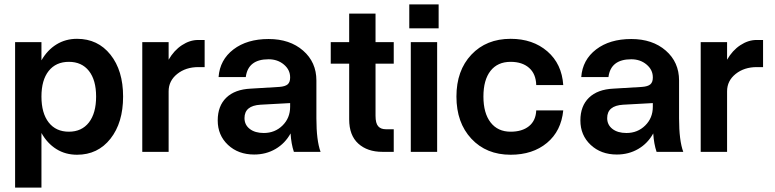

<svg xmlns="http://www.w3.org/2000/svg" viewBox="-20 -692 3531 875"><path d="M48.8 -500H168.9V-417Q195.8 -463.9 237.3 -489.5Q278.8 -515.1 331.1 -515.1Q425.8 -515.1 483.4 -442.9Q541 -370.6 541 -252Q541 -132.8 483.4 -59.8Q425.8 13.2 331.1 13.2Q278.3 13.2 237.1 -12.5Q195.8 -38.1 168.9 -85.9V163.1H48.8ZM418 -252Q418 -327.1 385.3 -368.7Q352.5 -410.2 293.9 -410.2Q234.9 -410.2 201.9 -368.7Q168.9 -327.1 168.9 -252Q168.9 -176.3 201.9 -134Q234.9 -91.8 293.9 -91.8Q352.5 -91.8 385.3 -134Q418 -176.3 418 -252Z M628.4 -500H748.5V-419.9Q772.9 -462.4 809.1 -486.1Q845.2 -509.8 882.8 -509.8H912.6V-386.2H883.8Q826.7 -386.2 787.6 -355Q748.5 -323.7 748.5 -275.9V0H628.4Z M1421.9 -152.8Q1421.9 -51.8 1440.9 0H1319.3Q1307.1 -36.1 1304.2 -84Q1279.3 -38.6 1235.8 -13.2Q1192.4 12.2 1138.2 12.2Q1065.9 12.2 1019 -31.7Q972.2 -75.7 972.2 -143.1Q972.2 -209 1011.2 -246.8Q1050.3 -284.7 1123 -288.1L1252.9 -295.9Q1279.8 -297.9 1291 -307.6Q1302.2 -317.4 1302.2 -337.9V-339.8Q1302.2 -374 1273.7 -397.9Q1245.1 -421.9 1204.1 -421.9Q1110.4 -421.9 1100.1 -340.8H976.1Q981.9 -419.4 1043.9 -466.8Q1106 -514.2 1204.1 -514.2Q1300.8 -514.2 1361.3 -461.4Q1421.9 -408.7 1421.9 -325.2ZM1094.2 -153.8Q1094.2 -123 1118.2 -104.5Q1142.1 -85.9 1182.1 -85.9Q1232.9 -85.9 1267.6 -120.1Q1302.2 -154.3 1302.2 -205.1V-222.2L1167 -214.8Q1094.2 -210.4 1094.2 -153.8Z M1774.4 -103V0H1722.7Q1654.3 0 1612.8 -37.6Q1571.3 -75.2 1571.3 -147.9V-401.9H1487.3V-500H1571.3V-629.9H1691.4V-500H1774.4V-401.9H1691.4V-164.1Q1691.4 -130.4 1703.4 -116.7Q1715.3 -103 1738.3 -103Z M1845.2 -671.9H1979V-563H1845.2ZM1852.1 -500H1972.2V0H1852.1Z M2060.1 -252Q2060.1 -370.6 2128.2 -442.9Q2196.3 -515.1 2307.1 -515.1Q2408.2 -515.1 2474.4 -458Q2540.5 -400.9 2546.9 -304.2H2423.8Q2422.4 -355.5 2391.1 -382.8Q2359.9 -410.2 2307.1 -410.2Q2247.6 -410.2 2215.3 -368.9Q2183.1 -327.6 2183.1 -252Q2183.1 -176.3 2215.8 -134Q2248.5 -91.8 2307.1 -91.8Q2359.4 -91.8 2390.6 -116.9Q2421.9 -142.1 2423.8 -189H2546.9Q2537.6 -94.7 2472.7 -40.8Q2407.7 13.2 2307.1 13.2Q2196.3 13.2 2128.2 -59.8Q2060.1 -132.8 2060.1 -252Z M3074.7 -152.8Q3074.7 -51.8 3093.8 0H2972.2Q2960 -36.1 2957 -84Q2932.1 -38.6 2888.7 -13.2Q2845.2 12.2 2791 12.2Q2718.8 12.2 2671.9 -31.7Q2625 -75.7 2625 -143.1Q2625 -209 2664.1 -246.8Q2703.1 -284.7 2775.9 -288.1L2905.8 -295.9Q2932.6 -297.9 2943.8 -307.6Q2955.1 -317.4 2955.1 -337.9V-339.8Q2955.1 -374 2926.5 -397.9Q2897.9 -421.9 2856.9 -421.9Q2763.2 -421.9 2752.9 -340.8H2628.9Q2634.8 -419.4 2696.8 -466.8Q2758.8 -514.2 2856.9 -514.2Q2953.6 -514.2 3014.2 -461.4Q3074.7 -408.7 3074.7 -325.2ZM2747.1 -153.8Q2747.1 -123 2771 -104.5Q2794.9 -85.9 2835 -85.9Q2885.7 -85.9 2920.4 -120.1Q2955.1 -154.3 2955.1 -205.1V-222.2L2819.8 -214.8Q2747.1 -210.4 2747.1 -153.8Z M3173.3 -500H3293.5V-419.9Q3317.9 -462.4 3354 -486.1Q3390.1 -509.8 3427.7 -509.8H3457.5V-386.2H3428.7Q3371.6 -386.2 3332.5 -355Q3293.5 -323.7 3293.5 -275.9V0H3173.3Z"/></svg>

Font: Overused Grotesk SemiBold
Style: Regular
Weight: 600
Version: Version 0.002